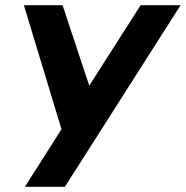

<svg xmlns="http://www.w3.org/2000/svg" viewBox="-20 -720 716 740"><path d="M76 0H230L676 -700H522L324 -390L221 -700H72L217 -222Z"/></svg>

Font: Uncut Sans
Style: Bold Italic
Weight: 700
Italic angle: -10°
Designer: Kasper Nordkvist
Foundry: Uncut Type
Version: Version 1.111;FEAKit 1.0